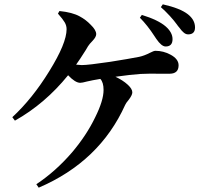

<svg xmlns="http://www.w3.org/2000/svg" viewBox="-20 -830 922 888"><path d="M159 38 148 22Q237 -37 313 -125Q380 -204 420 -287Q459 -365 459 -414Q459 -449 444 -465L410 -459Q400 -457 382 -453Q360 -447 351 -447Q328 -447 295 -482Q188 -350 49 -272L37 -288Q130 -374 208 -501Q288 -630 288 -695Q288 -712 279 -727Q271 -741 248 -767L255 -779Q315 -773 349 -754Q377 -739 399 -716Q425 -691 425 -672Q425 -659 408 -641Q394 -627 387 -616Q384 -610 377 -599Q348 -553 332 -531Q350 -529 358 -529Q388 -529 489 -544Q577 -558 623 -567Q647 -572 674 -586Q691 -595 699 -595Q736 -595 769 -577Q806 -557 806 -528Q806 -489 764 -489Q754 -489 732 -489Q663 -490 630 -488Q585 -485 514 -475Q548 -459 570 -439Q592 -419 592 -403Q592 -390 575 -368Q563 -354 559 -345Q441 -83 159 38ZM746 -615Q727 -615 703 -650Q700 -654 695 -662Q662 -713 627 -748L636 -761Q711 -738 746 -708Q778 -680 778 -649Q778 -615 746 -615ZM850 -671Q839 -671 829 -680Q822 -685 808 -704Q805 -708 802 -711L801 -713Q769 -757 724 -797L733 -810Q813 -792 849 -764Q882 -738 882 -703Q882 -671 850 -671Z"/></svg>

Font: GenRyuMin TW B
Style: Regular
Weight: 700
Version: Version 1.501;PS 1;hotconv 16.6.51;makeotf.lib2.5.65220